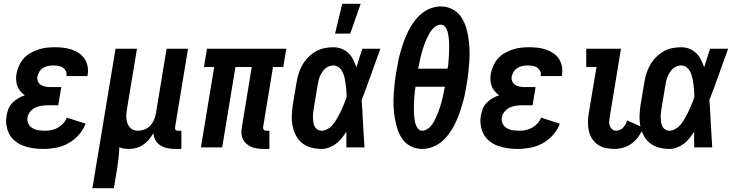

<svg xmlns="http://www.w3.org/2000/svg" viewBox="-20 -777 3873 1012"><path d="M210 8Q183 8 157 4.5Q131 1 106.5 -7.5Q82 -16 62 -31.5Q42 -47 30 -68.5Q18 -90 14 -116.5Q10 -143 15 -169Q18 -187 25 -204.5Q32 -222 46 -236Q60 -250 76.5 -259.5Q93 -269 111 -275Q98 -284 87.5 -296Q77 -308 71.5 -323Q66 -338 65 -355Q64 -372 67 -389Q71 -410 80.5 -431Q90 -452 105 -469Q120 -486 140.5 -497.5Q161 -509 182 -516Q203 -523 224.5 -525.5Q246 -528 268 -528Q291 -528 313.5 -525.5Q336 -523 357 -516Q378 -509 396 -497Q414 -485 425.5 -467.5Q437 -450 441.5 -428Q446 -406 442 -383L441 -376H330V-378Q333 -392 326.5 -403.5Q320 -415 310 -421.5Q300 -428 286.5 -430Q273 -432 260 -432Q246 -432 232.5 -429Q219 -426 207 -418.5Q195 -411 187.5 -399Q180 -387 177 -373Q175 -360 180 -348Q185 -336 195.5 -329.5Q206 -323 219 -320.5Q232 -318 246 -318H303L287 -222H230Q214 -222 197.5 -219.5Q181 -217 165.5 -209.5Q150 -202 138.5 -187.5Q127 -173 125 -157Q122 -140 130 -124.5Q138 -109 152 -101Q166 -93 183 -90.5Q200 -88 218 -88Q235 -88 252 -91.5Q269 -95 285 -104Q301 -113 313.5 -127Q326 -141 332 -157L431 -125Q419 -93 395 -66Q371 -39 340.5 -22Q310 -5 276 1.5Q242 8 210 8Z M467 215 589 -520H702L650 -207Q648 -194 646.5 -180.5Q645 -167 646 -154Q647 -141 651 -129Q655 -117 662.5 -107.5Q670 -98 681.5 -93Q693 -88 706 -88Q724 -88 741.5 -94.5Q759 -101 772 -115Q785 -129 792 -146Q799 -163 802 -180L858 -520H971L903 -108Q902 -104 902.5 -100Q903 -96 905.5 -93Q908 -90 911.5 -89Q915 -88 919 -88H936V8H903Q882 8 862.5 4Q843 0 826.5 -10Q810 -20 800 -37.5Q790 -55 788 -75Q778 -57 764.5 -41Q751 -25 734 -13.5Q717 -2 698 3Q679 8 660 8Q646 8 633 6Q620 4 609 -1Q608 26 605 53Q602 80 598 108L580 215Z M1400 8H1368Q1351 8 1335 5.5Q1319 3 1304.5 -3Q1290 -9 1278.5 -19.5Q1267 -30 1260 -44.5Q1253 -59 1252.5 -75.5Q1252 -92 1255 -108L1307 -424H1221L1151 0H1039L1109 -424H1055L1071 -520H1489L1473 -424H1419L1367 -108Q1366 -104 1367 -100Q1368 -96 1370.5 -93Q1373 -90 1376.5 -89Q1380 -88 1384 -88H1400Z M1675 8Q1647 8 1620.5 1Q1594 -6 1573.5 -22Q1553 -38 1540.5 -61.5Q1528 -85 1522.5 -111.5Q1517 -138 1518 -166Q1519 -194 1523 -222L1543 -342Q1547 -366 1554 -389Q1561 -412 1573.5 -434Q1586 -456 1604 -474.5Q1622 -493 1643.5 -505.5Q1665 -518 1689 -523Q1713 -528 1737 -528Q1760 -528 1780.5 -520Q1801 -512 1816.5 -497Q1832 -482 1841.5 -462.5Q1851 -443 1859 -423Q1866 -447 1874 -471.5Q1882 -496 1890 -520H1985Q1971 -482 1957.5 -444.5Q1944 -407 1931 -370L1929 -366Q1919 -337 1908.5 -308Q1898 -279 1886 -250Q1888 -226 1889.5 -201.5Q1891 -177 1892 -153V-152Q1895 -114 1896.5 -76Q1898 -38 1901 0H1806Q1805 -21 1805.5 -41.5Q1806 -62 1806 -83Q1794 -65 1781 -48.5Q1768 -32 1751.5 -19.5Q1735 -7 1715 0.5Q1695 8 1675 8ZM1675 -88Q1689 -88 1703 -95Q1717 -102 1727.5 -112.5Q1738 -123 1746 -135.5Q1754 -148 1761 -160.5Q1768 -173 1774.5 -186.5Q1781 -200 1786.5 -213Q1792 -226 1797.5 -239.5Q1803 -253 1807 -267Q1807 -284 1805.5 -300.5Q1804 -317 1802 -333.5Q1800 -350 1796.5 -366Q1793 -382 1786 -396.5Q1779 -411 1766.5 -421.5Q1754 -432 1737 -432Q1725 -432 1713.5 -427.5Q1702 -423 1693 -414.5Q1684 -406 1677 -395Q1670 -384 1665.5 -373Q1661 -362 1658.5 -350Q1656 -338 1654 -327L1634 -207Q1632 -194 1630.5 -182Q1629 -170 1629.5 -157.5Q1630 -145 1631.5 -133.5Q1633 -122 1638 -111.5Q1643 -101 1653 -94.5Q1663 -88 1675 -88ZM1746 -600 1784 -757H1881L1826 -600Z M2206 8Q2174 8 2146.5 -5.5Q2119 -19 2102 -42.5Q2085 -66 2075.5 -95Q2066 -124 2061 -154Q2056 -184 2054.5 -215Q2053 -246 2055 -278Q2057 -310 2060.5 -341.5Q2064 -373 2070 -405Q2074 -431 2079.5 -457.5Q2085 -484 2093 -510.5Q2101 -537 2110.5 -563Q2120 -589 2132.5 -614Q2145 -639 2162 -662.5Q2179 -686 2201 -704.5Q2223 -723 2250 -733Q2277 -743 2303 -743Q2335 -743 2362.5 -729.5Q2390 -716 2407 -692.5Q2424 -669 2434 -640Q2444 -611 2448.5 -581Q2453 -551 2454.5 -519.5Q2456 -488 2454 -456.5Q2452 -425 2448.5 -393.5Q2445 -362 2439 -330Q2435 -303 2429.5 -277Q2424 -251 2416 -224.5Q2408 -198 2398.5 -172Q2389 -146 2376.5 -121Q2364 -96 2347 -72.5Q2330 -49 2308 -30.5Q2286 -12 2259 -2Q2232 8 2206 8ZM2339 -415Q2342 -428 2343 -441Q2344 -454 2345 -467Q2346 -480 2346.5 -492.5Q2347 -505 2347.5 -518Q2348 -531 2347.5 -543.5Q2347 -556 2346 -568.5Q2345 -581 2343 -593Q2341 -605 2337 -616.5Q2333 -628 2324.5 -637.5Q2316 -647 2303 -647Q2290 -647 2277.5 -639Q2265 -631 2256.5 -620Q2248 -609 2241 -596.5Q2234 -584 2228.5 -571.5Q2223 -559 2218 -546Q2213 -533 2209 -520Q2205 -507 2201.5 -494Q2198 -481 2195 -468Q2192 -455 2189.5 -442Q2187 -429 2184 -415ZM2206 -88Q2219 -88 2231.5 -96Q2244 -104 2253 -115Q2262 -126 2268.5 -138.5Q2275 -151 2280.5 -163.5Q2286 -176 2291 -189Q2296 -202 2300 -215Q2304 -228 2307.5 -241Q2311 -254 2314 -267Q2317 -280 2319.5 -293Q2322 -306 2325 -320H2170Q2168 -307 2166.5 -294Q2165 -281 2164 -268Q2163 -255 2162.5 -242.5Q2162 -230 2161.5 -217Q2161 -204 2161.5 -191.5Q2162 -179 2163 -166.5Q2164 -154 2166 -142Q2168 -130 2172 -118.5Q2176 -107 2184.5 -97.5Q2193 -88 2206 -88Z M2710 8Q2683 8 2657 4.5Q2631 1 2606.5 -7.5Q2582 -16 2562 -31.5Q2542 -47 2530 -68.5Q2518 -90 2514 -116.5Q2510 -143 2515 -169Q2518 -187 2525 -204.5Q2532 -222 2546 -236Q2560 -250 2576.5 -259.5Q2593 -269 2611 -275Q2598 -284 2587.5 -296Q2577 -308 2571.5 -323Q2566 -338 2565 -355Q2564 -372 2567 -389Q2571 -410 2580.5 -431Q2590 -452 2605 -469Q2620 -486 2640.5 -497.5Q2661 -509 2682 -516Q2703 -523 2724.5 -525.5Q2746 -528 2768 -528Q2791 -528 2813.5 -525.5Q2836 -523 2857 -516Q2878 -509 2896 -497Q2914 -485 2925.5 -467.5Q2937 -450 2941.5 -428Q2946 -406 2942 -383L2941 -376H2830V-378Q2833 -392 2826.5 -403.5Q2820 -415 2810 -421.5Q2800 -428 2786.5 -430Q2773 -432 2760 -432Q2746 -432 2732.5 -429Q2719 -426 2707 -418.5Q2695 -411 2687.5 -399Q2680 -387 2677 -373Q2675 -360 2680 -348Q2685 -336 2695.5 -329.5Q2706 -323 2719 -320.5Q2732 -318 2746 -318H2803L2787 -222H2730Q2714 -222 2697.5 -219.5Q2681 -217 2665.5 -209.5Q2650 -202 2638.5 -187.5Q2627 -173 2625 -157Q2622 -140 2630 -124.5Q2638 -109 2652 -101Q2666 -93 2683 -90.5Q2700 -88 2718 -88Q2735 -88 2752 -91.5Q2769 -95 2785 -104Q2801 -113 2813.5 -127Q2826 -141 2832 -157L2931 -125Q2919 -93 2895 -66Q2871 -39 2840.5 -22Q2810 -5 2776 1.5Q2742 8 2710 8Z M3217 8Q3194 8 3171.5 3Q3149 -2 3131 -14.5Q3113 -27 3101 -45.5Q3089 -64 3084 -86Q3079 -108 3079 -131Q3079 -154 3083 -178L3124 -424H3070V-520H3253L3194 -162Q3192 -150 3191 -137.5Q3190 -125 3194 -114Q3198 -103 3206.5 -95.5Q3215 -88 3227 -88Q3237 -88 3247.5 -92.5Q3258 -97 3265 -105Q3272 -113 3277.5 -122.5Q3283 -132 3286 -142L3372 -104Q3362 -81 3347 -59.5Q3332 -38 3311.5 -22Q3291 -6 3266 1Q3241 8 3217 8Z M3508 8Q3480 8 3453.5 1Q3427 -6 3406.5 -22Q3386 -38 3373.5 -61.5Q3361 -85 3355.5 -111.5Q3350 -138 3351 -166Q3352 -194 3356 -222L3376 -342Q3380 -366 3387 -389Q3394 -412 3406.5 -434Q3419 -456 3437 -474.5Q3455 -493 3476.5 -505.5Q3498 -518 3522 -523Q3546 -528 3570 -528Q3593 -528 3613.5 -520Q3634 -512 3649.5 -497Q3665 -482 3674.5 -462.5Q3684 -443 3692 -423Q3699 -447 3707 -471.5Q3715 -496 3723 -520H3818Q3804 -482 3790.5 -444.5Q3777 -407 3764 -370L3762 -366Q3752 -337 3741.5 -308Q3731 -279 3719 -250Q3721 -226 3722.5 -201.5Q3724 -177 3725 -153V-152Q3728 -114 3729.5 -76Q3731 -38 3734 0H3639Q3638 -21 3638.5 -41.5Q3639 -62 3639 -83Q3627 -65 3614 -48.5Q3601 -32 3584.5 -19.5Q3568 -7 3548 0.5Q3528 8 3508 8ZM3508 -88Q3522 -88 3536 -95Q3550 -102 3560.5 -112.5Q3571 -123 3579 -135.5Q3587 -148 3594 -160.5Q3601 -173 3607.5 -186.5Q3614 -200 3619.5 -213Q3625 -226 3630.5 -239.5Q3636 -253 3640 -267Q3640 -284 3638.5 -300.5Q3637 -317 3635 -333.5Q3633 -350 3629.5 -366Q3626 -382 3619 -396.5Q3612 -411 3599.5 -421.5Q3587 -432 3570 -432Q3558 -432 3546.5 -427.5Q3535 -423 3526 -414.5Q3517 -406 3510 -395Q3503 -384 3498.5 -373Q3494 -362 3491.5 -350Q3489 -338 3487 -327L3467 -207Q3465 -194 3463.5 -182Q3462 -170 3462.5 -157.5Q3463 -145 3464.5 -133.5Q3466 -122 3471 -111.5Q3476 -101 3486 -94.5Q3496 -88 3508 -88Z"/></svg>

Font: Iosevka Custom
Style: Bold Italic
Weight: 700
Italic angle: -9°
Designer: Belleve Invis
Foundry: Belleve Invis
Version: Version 30.3.1; ttfautohint (v1.8.3)